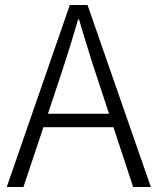

<svg xmlns="http://www.w3.org/2000/svg" viewBox="-20 -750 632 770"><path d="M331 -730 585 0H514L375 -422Q346 -509 333 -553Q312 -620 297 -672H293Q266 -576 215 -422L74 0H7L260 -730ZM460 -294V-240H128V-294Z"/></svg>

Font: 寒蝉端黑体 Light
Style: Regular
Weight: 300
Designer: ChillDuanSans {Warren2060}; 
Source Han Sans {Ryoko NISHIZUKA 西塚涼子 (kana, bopomofo & ideographs); Paul D. Hunt (Latin, G
Foundry: ChillType&Adobe
Version: Version 1.300;Glyphs 3.3 (3306)